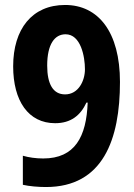

<svg xmlns="http://www.w3.org/2000/svg" viewBox="-20 -743 540 773"><path d="M463 -413C463 -614 376 -723 242 -723C109 -723 33 -626 33 -476C33 -337 94 -247 202 -247C265 -247 304 -278 328 -330H333C328 -193 282 -105 154 -105C125 -105 96 -109 72 -116V1C98 7 135 10 165 10C395 10 463 -182 463 -413ZM244 -605C305 -605 322 -516 322 -464C322 -418 296 -363 242 -363C194 -363 170 -404 170 -479C170 -565 200 -605 244 -605Z"/></svg>

Font: Noto Sans Ethiopic Condensed
Style: Bold
Weight: 700
Width: 3
Designer: Monotype Design Team
Foundry: Monotype Imaging Inc.
Version: Version 2.102